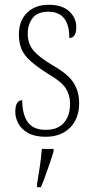

<svg xmlns="http://www.w3.org/2000/svg" viewBox="-20 -562 392 803"><path d="M171 10Q126 10 98 -5.5Q70 -21 57 -45Q44 -69 44 -94Q44 -120 52 -131.5Q60 -143 73 -143Q73 -85 95.5 -52Q118 -19 172 -19Q221 -19 247 -48Q273 -77 273 -129Q273 -164 255.5 -192Q238 -220 183 -252Q137 -281 109.5 -305Q82 -329 70.5 -355.5Q59 -382 59 -418Q59 -475 93 -508.5Q127 -542 184 -542Q240 -542 269.5 -514.5Q299 -487 299 -449Q299 -403 270 -403Q270 -513 182 -513Q137 -513 116.5 -486.5Q96 -460 96 -421Q96 -378 121.5 -349Q147 -320 200 -289Q265 -252 288 -215.5Q311 -179 311 -131Q311 -66 273 -28Q235 10 171 10ZM135 208Q141 172 146.5 135Q152 98 155 61H204V71Q198 92 188.5 119.5Q179 147 169.5 174Q160 201 151 221H135Z"/></svg>

Font: Noto Serif Lao Condensed ExtraLight
Style: Regular
Weight: 200
Width: 3
Designer: Monotype Design Team
Foundry: Monotype Imaging Inc.
Version: Version 2.003; ttfautohint (v1.8.4.7-5d5b)